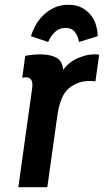

<svg xmlns="http://www.w3.org/2000/svg" viewBox="-20 -779 433 799"><path d="M242.9 -488.4Q240 -525.3 214.5 -539Q189 -552.7 147.3 -552.7Q132.4 -552.7 118.1 -551.4Q103.9 -550 85 -546.6L72.6 -455.3Q84.6 -457.6 86.4 -457.6Q104.6 -457.6 110.9 -445Q117.1 -432.4 113.7 -410.9L56.3 0H176.9L218.4 -296.4Q230.6 -382 267 -412.1Q303.4 -442.1 354 -442.1Q359.6 -442.1 365.4 -441.9Q371.3 -441.6 377.1 -440.3L392.7 -551.4Q355.4 -557.1 311.9 -540.4Q268.4 -523.7 242.9 -488.4ZM264.7 -759.1Q230 -759.1 203.3 -745.9Q176.6 -732.6 157.6 -713.1Q138.6 -693.6 126.4 -670.6Q114.3 -647.7 108.7 -628.4L180.6 -604.3Q190.3 -628.3 208.4 -645.6Q226.6 -663 252.4 -663Q278.6 -663 291.9 -645.6Q305.3 -628.3 308.7 -604.3L386.4 -628.4Q386.6 -647.7 380.6 -670.6Q374.7 -693.6 360.3 -713.1Q345.9 -732.6 322.5 -745.9Q299.1 -759.1 264.7 -759.1Z"/></svg>

Font: Secuela ExtLt
Style: Italic
Weight: 200
Italic angle: -8°
Designer: Fernando Haro
Foundry: deFharo
Version: Version 1.704